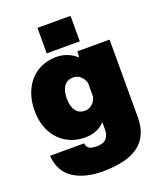

<svg xmlns="http://www.w3.org/2000/svg" viewBox="-173 -891 995 1189"><g transform="rotate(-20 325.0 -297.0)"><path d="M402 -563H614V-52Q614 71 535 130.5Q456 190 296 190Q179 190 104.5 141.5Q30 93 21 -13H246Q249 11 264.5 21Q280 31 316 31Q397 31 397 -52V-98Q348 -45 267 -45Q196 -45 141.5 -78Q87 -111 57 -170Q27 -229 27 -306Q27 -386 57 -447Q87 -508 141.5 -541.5Q196 -575 267 -575Q304 -575 338.5 -561.5Q373 -548 399 -523ZM322 -201Q347 -201 367.5 -218Q388 -235 397 -265V-357Q388 -386 367.5 -403Q347 -420 322 -420Q281 -420 260.5 -390.5Q240 -361 240 -310Q240 -260 260.5 -230.5Q281 -201 322 -201ZM219 -784H437V-616H219Z"/></g></svg>

Font: Azeret Mono Black
Style: Regular
Weight: 900
Designer: Martin Vácha
Foundry: Displaay
Version: Version 1.000; Glyphs 3.0.3, build 3074